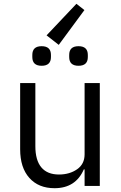

<svg xmlns="http://www.w3.org/2000/svg" viewBox="-20 -978 636 1010"><path d="M424 -925 289 -742 225 -792 382 -958ZM150 -678V-689Q150 -735 199 -735Q248 -735 248 -689V-678Q248 -632 199 -632Q150 -632 150 -678ZM344 -678V-689Q344 -735 393 -735Q442 -735 442 -689V-678Q442 -632 393 -632Q344 -632 344 -678ZM86 -193V-541H166V-209Q166 -135 197.5 -97.5Q229 -60 290 -60Q346 -60 385.5 -87.5Q425 -115 425 -166V-541H505V0H425V-87H421Q378 12 267 12Q183 12 134.5 -42Q86 -96 86 -193Z"/></svg>

Font: IBM Plex Sans SC
Style: Regular
Weight: 400
Designer: Mike Abbink; Paul van der Laan; Pieter van Rosmalen; Eunyou Noh; Wujin Sim; Chorong Kim; Dohee Lee; Yejin We; Jinhee Kim
Foundry: Sandoll Inc.
Version: Version 1.000